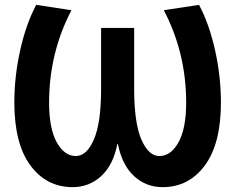

<svg xmlns="http://www.w3.org/2000/svg" viewBox="-20 -760 968 790"><path d="M463 -168Q446 -81 396.5 -35.5Q347 10 279 10Q171 10 105 -79.5Q39 -169 39 -338Q39 -445 63 -553Q87 -661 129 -740L274 -718Q182 -542 182 -338Q182 -231 213.5 -174.5Q245 -118 292 -118Q337 -118 366.5 -186.5Q396 -255 396 -395V-645H532V-395Q532 -255 561.5 -186.5Q591 -118 636 -118Q683 -118 714.5 -174.5Q746 -231 746 -338Q746 -542 654 -718L799 -740Q841 -661 865 -553Q889 -445 889 -338Q889 -169 823 -79.5Q757 10 649 10Q581 10 531.5 -35.5Q482 -81 465 -168Z"/></svg>

Font: M PLUS 1p
Style: Bold
Weight: 700
Version: Version 1.062